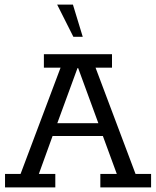

<svg xmlns="http://www.w3.org/2000/svg" viewBox="-20 -820 683 840"><path d="M2 0V-59H70L245 -524H172V-583H470V-524H398L573 -59H641V0H419V-59H491L422 -247L450 -225H197L218 -247L150 -59H222V0ZM223 -260 210 -281H429L418 -260L322 -522H319ZM301 -659 230 -800H299L342 -659Z"/></svg>

Font: Rokkitt
Style: Regular
Weight: 400
Designer: Vernon Adams
Foundry: Vernon Adams
Version: Version 3.103